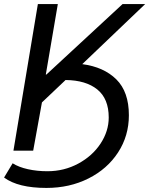

<svg xmlns="http://www.w3.org/2000/svg" viewBox="-31 -740 733 943"><path d="M155 -720H253L194 -374H197L571 -720H682L373 -425Q479 -411 540.5 -350Q602 -289 602 -174Q602 -73 549 8.5Q496 90 403.5 136.5Q311 183 197 183Q58 183 -11 132L31 62Q61 81 106 91Q151 101 202 101Q284 101 353.5 63.5Q423 26 463 -35Q503 -96 503 -163Q503 -255 447 -300.5Q391 -346 291 -347L175 -237L132 0H35Z"/></svg>

Font: Nebula Sans Medium
Style: Regular
Weight: 500
Italic angle: -9°
Designer: Paul D. Hunt for Adobe (as Source Sans)
Foundry: Nebula Entertainment & Broadcasting LLC
Version: Version 1.010